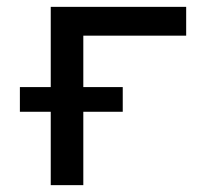

<svg xmlns="http://www.w3.org/2000/svg" viewBox="-20 -540 640 560"><path d="M128 0V-214H38V-286H128V-520H523V-436H223V-286H338V-214H223V0Z"/></svg>

Font: Iosevka Medium Extended
Style: Regular
Weight: 500
Width: 7
Monospace: yes
Designer: Belleve Invis
Foundry: Belleve Invis
Version: Version 32.5.0; ttfautohint (v1.8.4)